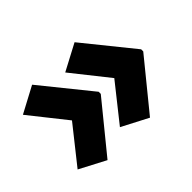

<svg xmlns="http://www.w3.org/2000/svg" viewBox="-100 -944 844 844"><g transform="rotate(-45 322.5 -521.5)"><path d="M608 -514 423 -287 300 -351 435 -521 300 -691 423 -756 608 -527ZM344 -514 159 -287 37 -351 172 -521 37 -691 159 -756 344 -527Z"/></g></svg>

Font: Noto Sans Khmer UI ExtraBold
Style: Regular
Weight: 800
Designer: Danh Hong and the Monotype Design Team
Foundry: Monotype Imaging Inc.
Version: Version 2.002; ttfautohint (v1.8.4.7-5d5b)